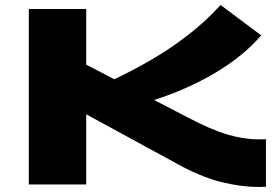

<svg xmlns="http://www.w3.org/2000/svg" viewBox="-20 -736 1113 766"><path d="M1012 10Q947 10 870 -8Q793 -26 704 -73L324 -280V0H95V-700H324V-478L436 -420Q509 -454 584.5 -498Q660 -542 730.5 -596.5Q801 -651 860 -716L1022 -595Q952 -513 840.5 -446.5Q729 -380 595 -337L728 -268Q821 -219 886.5 -199.5Q952 -180 1013 -180Q1019 -180 1026.5 -180Q1034 -180 1041 -181V9Q1027 10 1012 10Z"/></svg>

Font: Georama ExtraExtended
Style: Bold
Weight: 700
Width: 8
Designer: Jean-Baptiste Levee
Foundry: Production Type
Version: Version 1.000